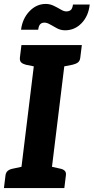

<svg xmlns="http://www.w3.org/2000/svg" viewBox="-29 -956 476 976"><path d="M67 0 156 -727H311L222 0ZM-9 0 -1 -65Q1 -80 11 -88Q21 -96 38 -99L89 -110V0ZM200 0 227 -110 276 -99Q292 -96 300 -88Q308 -80 306 -65L298 0ZM179 -727 151 -617 102 -627Q87 -631 79 -638.5Q71 -646 72 -662L80 -727ZM387 -727 379 -662Q377 -646 367 -638.5Q357 -631 340 -627L289 -617V-727ZM308 -898Q321 -898 330 -904.5Q339 -911 342 -933H427Q421 -875 386 -838.5Q351 -802 302 -802Q280 -802 261 -812Q242 -822 226 -831.5Q210 -841 197 -841Q184 -841 176 -833.5Q168 -826 165 -805H78Q85 -861 120.5 -898.5Q156 -936 204 -936Q225 -936 244.5 -926.5Q264 -917 280 -907.5Q296 -898 308 -898Z"/></svg>

Font: Aleo ExtraBold
Style: Italic
Weight: 800
Italic angle: -7°
Designer: Alessio Laiso
Foundry: Alessio Laiso
Version: Version 2.001;gftools[0.9.29]